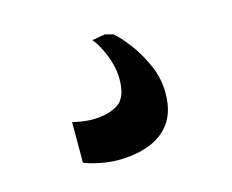

<svg xmlns="http://www.w3.org/2000/svg" viewBox="-50 -73 457 379"><g transform="rotate(-15 178.5 117.0)"><path d="M150.5 240Q133.5 240 114.5 236.2Q95.5 232.5 82 227V144Q91.5 146.5 103.2 148Q115 149.5 121.5 149.5Q153.5 149.5 174 137.2Q194.5 125 194.5 85.5Q194.5 69 189.5 52Q184.5 35 177.2 20.8Q170 6.5 162.5 -2L189.5 -6.5L206 -2Q218 8 234.2 29.2Q250.5 50.5 263 78.8Q275.5 107 275 138.5Q274.5 174 258.8 196.2Q243 218.5 215.2 229.2Q187.5 240 150.5 240Z"/></g></svg>

Font: Merriweather 96pt
Style: Bold
Weight: 700
Version: Version 2.100